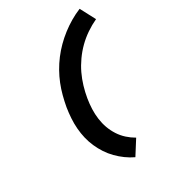

<svg xmlns="http://www.w3.org/2000/svg" viewBox="-237 -955 1088 1230"><g transform="rotate(-30 307.5 -340.0)"><path d="M391 161Q359 146 329.5 124.5Q300 103 275 77.5Q250 52 230 21.5Q210 -9 195.5 -42Q181 -75 172.5 -110.5Q164 -146 161 -184Q158 -222 160.5 -260.5Q163 -299 169 -337Q176 -376 186.5 -416Q197 -456 212 -493.5Q227 -531 247.5 -567.5Q268 -604 293.5 -637.5Q319 -671 348.5 -700.5Q378 -730 411.5 -756Q445 -782 481.5 -803.5Q518 -825 557 -841L615 -731Q574 -712 536.5 -686.5Q499 -661 467 -629.5Q435 -598 408.5 -560.5Q382 -523 363.5 -484Q345 -445 332.5 -403Q320 -361 313 -319Q307 -282 305.5 -245Q304 -208 309 -171Q314 -134 326 -101Q338 -68 357 -38.5Q376 -9 402 14.5Q428 38 458 55Z"/></g></svg>

Font: Iosevka Curly Slab HvEx
Style: Italic
Weight: 900
Width: 7
Italic angle: -9°
Monospace: yes
Designer: Belleve Invis
Foundry: Belleve Invis
Version: Version 11.1.0; ttfautohint (v1.8.3)